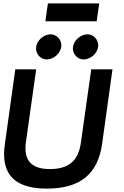

<svg xmlns="http://www.w3.org/2000/svg" viewBox="-20 -1100 728 1130"><path d="M247 -975H549L564 -1080H262ZM558 -833C558 -868 530 -898 494 -898C453 -897 410 -861 409 -815C409 -780 437 -750 473 -750C514 -751 557 -787 558 -833ZM341 -833C341 -868 313 -898 277 -898C236 -897 193 -861 192 -815C192 -780 220 -750 256 -750C297 -751 340 -787 341 -833ZM256 10C450 10 556 -74 581 -254L642 -692H517L456 -260C441 -151 382 -105 273 -105C179 -105 130 -144 130 -226C130 -237 130 -248 132 -260L193 -692H70L9 -254C6 -233 4 -213 4 -194C4 -56 87 10 256 10Z"/></svg>

Font: Cantarell
Style: BoldOblique
Weight: 700
Italic angle: -8°
Designer: Dave Crossland
Version: Version 0.024